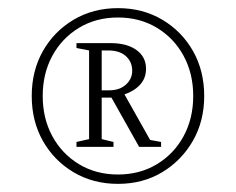

<svg xmlns="http://www.w3.org/2000/svg" viewBox="-20 -690 580 472"><path d="M270 -238Q209 -238 161 -266.5Q113 -295 85.5 -343.5Q58 -392 58 -454Q58 -516 85.5 -564.5Q113 -613 161 -641.5Q209 -670 270 -670Q331 -670 379 -641.5Q427 -613 454.5 -564.5Q482 -516 482 -454Q482 -392 454 -343.5Q426 -295 378.5 -266.5Q331 -238 270 -238ZM270 -261Q324 -261 366 -286.5Q408 -312 431.5 -355.5Q455 -399 455 -454Q455 -509 431.5 -552.5Q408 -596 366 -621.5Q324 -647 270 -647Q216 -647 174 -621.5Q132 -596 108.5 -552.5Q85 -509 85 -454Q85 -399 108.5 -355.5Q132 -312 174 -286.5Q216 -261 270 -261ZM168 -329V-341L199 -348V-566L168 -572V-584H252Q292 -584 315.5 -567Q339 -550 339 -521Q339 -498 324.5 -482Q310 -466 286 -458L349 -346L376 -341V-329H322L254 -450H230V-348L259 -341V-329ZM246 -566H230V-468H249Q274 -468 289.5 -482Q305 -496 305 -516Q305 -538 289.5 -552Q274 -566 246 -566Z"/></svg>

Font: Spectral ExtraLight
Style: Regular
Weight: 275
Designer: Jean-Baptiste Levee
Foundry: Production Type
Version: Version 2.001